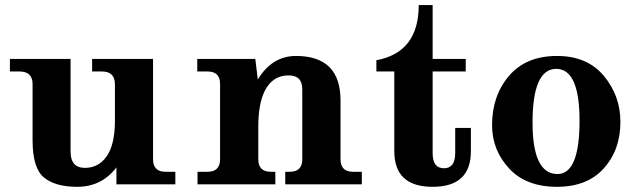

<svg xmlns="http://www.w3.org/2000/svg" viewBox="-20 -718 2466 748"><path d="M280.8 9.8Q195.3 9.8 151.1 -26.6Q106.9 -63 106.9 -171.4V-390.6Q106.9 -439.5 55.7 -439.5H18.6V-488.3H254.9V-127.4Q254.9 -64 311 -64Q363.8 -64 395.3 -108.6Q426.8 -153.3 427.7 -243.2V-390.6Q426.8 -439.5 377.9 -439.5H338.9V-488.3H576.2V-97.7Q576.2 -48.8 625 -48.8H663.1V0H433.6V-65.9Q376 9.8 280.8 9.8Z M1389.6 0H1091.3V-48.8H1108.9Q1157.7 -48.8 1157.7 -97.7V-370.1Q1157.7 -424.3 1104.5 -424.3Q1041.5 -424.3 1011.2 -363.3Q986.3 -313 986.3 -226.1V-97.7Q986.3 -48.8 1035.2 -48.8H1052.7V0H749.5V-48.8H788.6Q837.4 -48.8 837.4 -97.7V-390.6Q837.4 -439.5 788.6 -439.5H748.5V-488.3H974.6L984.4 -408.2Q1039.6 -500 1133.3 -500Q1306.6 -500 1306.6 -326.7V-97.7Q1306.6 -48.8 1355.5 -48.8H1389.6Z M1665.5 9.8Q1516.1 9.8 1516.1 -128.9V-439.5H1446.3V-483.4Q1611.3 -513.7 1611.3 -698.2H1665.5V-488.3H1794.4V-439.5H1665.5V-121.1Q1665.5 -62.5 1709.5 -62.5Q1753.4 -62.5 1753.4 -121.1V-219.7H1814.5V-128.9Q1814.5 9.8 1665.5 9.8Z M2149.9 9.8Q2029.3 9.8 1963.1 -62Q1897 -133.8 1897 -230Q1897 -345.2 1963.1 -422.6Q2029.3 -500 2149.9 -500Q2267.6 -500 2332.3 -422.6Q2397 -345.2 2397 -243.2Q2397 -133.8 2332.3 -62Q2267.6 9.8 2149.9 9.8ZM2151.9 -40Q2237.8 -40 2237.8 -247.6Q2237.8 -449.7 2147 -449.7Q2054.7 -449.7 2054.7 -240.2Q2054.7 -40 2151.9 -40Z"/></svg>

Font: Munson
Style: Bold
Weight: 700
Designer: Paul James MIller
Foundry: High-Logic / Made with FontCreator
Version: Version 2.10;May 5, 2019;FontCreator 11.5.0.2430 64-bit